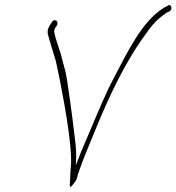

<svg xmlns="http://www.w3.org/2000/svg" viewBox="-20 -737 700 762"><path d="M170 -601H169ZM176 -634C169 -622 168 -612 170 -601C179 -567 192 -529 202 -493C222 -403 252 -245 260 -147C262 -121 264 -91 260 -63L259 -41C259 -31 258 -16 257 -5C257 7 259 5 261 4C267 1 276 -14 283 -23C286 -36 292 -53 298 -70C315 -118 336 -166 357 -218C413 -356 479 -495 560 -604C584 -640 609 -665 638 -684V-685C643 -688 649 -690 653 -692C667 -701 659 -725 645 -714L630 -706C543 -652 487 -532 433 -430C399 -366 369 -293 340 -224C322 -180 305 -145 290 -104L281 -81L282 -104C284 -147 278 -179 273 -222C269 -259 248 -417 240 -452L226 -504C218 -541 201 -575 195 -612C195 -616 196 -620 198 -624V-625L206 -636C208 -640 208 -643 208 -646C207 -660 190 -661 184 -646ZM606 -658V-657ZM630 -706Z"/></svg>

Font: Stray Cat
Style: LtCnObl
Weight: 300
Version: Version 1.0